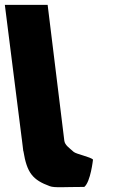

<svg xmlns="http://www.w3.org/2000/svg" viewBox="-56 -773 475 794"><path d="M-36 -753H141L210 -191C212.4 -173 229.8 -161.8 248.6 -145C258.9 -135.7 319.1 -124 328.6 -113C328.6 -113 318.7 -21.3 292.6 0C208.5 0 170.1 4.3 150.1 -3C79.4 -28.9 55.4 -57.6 40.8 -148L40.3 -148L38.1 -166.5C36.7 -176.7 35.4 -187.5 34.1 -199L33.9 -200Z"/></svg>

Font: Hussar
Style: BdOpOblOne
Weight: 700
Foundry: Cannot Into Space Fonts
Version: Version 2.00